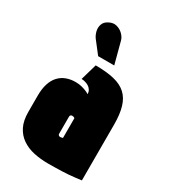

<svg xmlns="http://www.w3.org/2000/svg" viewBox="-181 -817 815 919"><g transform="rotate(30 226.0 -357.5)"><path d="M243 -671Q239 -689 224 -704Q209 -719 188.5 -724.5Q168 -730 146 -718Q126 -708 120 -690Q114 -672 118.5 -653.5Q123 -635 133 -621L185 -554H274ZM232 -371Q227 -375 215.5 -380Q204 -385 188.5 -389Q173 -393 154 -393Q127 -393 104 -384.5Q81 -376 64 -358Q47 -340 38 -312Q29 -284 29 -246V-156Q29 -108 45 -76Q61 -44 89.5 -24.5Q118 -5 155 3Q192 11 235 11Q255 11 274 10.5Q293 10 311.5 9.5Q330 9 347.5 7.5Q365 6 382 4Q399 2 415 0V-307Q415 -365 403.5 -404Q392 -443 366.5 -466.5Q341 -490 299 -500Q257 -510 197 -510L171 -420Q180 -420 191 -417Q202 -414 211 -408.5Q220 -403 226 -393.5Q232 -384 232 -371ZM235 -240V-131Q235 -131 234 -130.5Q233 -130 232 -130Q231 -130 229 -129.5Q227 -129 225.5 -128.5Q224 -128 222 -128Q219 -128 217 -128.5Q215 -129 213 -130.5Q211 -132 210 -134Q209 -136 209 -138V-232Q209 -235 209.5 -237.5Q210 -240 211.5 -241.5Q213 -243 215 -244Q217 -245 220 -245Q223 -245 225.5 -244.5Q228 -244 230.5 -243Q233 -242 235 -240Z"/></g></svg>

Font: Advent Pro Black
Style: Regular
Weight: 900
Version: Version 3.000